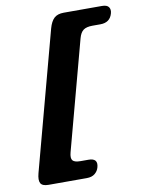

<svg xmlns="http://www.w3.org/2000/svg" viewBox="-94 -805 745 998"><g transform="rotate(-10 278.0 -306.0)"><path d="M376 -593 222 -18.5Q214 11.5 223.8 23.5Q233.5 35.5 265.5 35.5H307Q358.5 35.5 346 82Q341 101.5 325 114.8Q309 128 282 128H80.5Q47.5 128 38.5 111.5Q29.5 95 39 59L234.5 -670.5Q244.5 -706.5 262.2 -723Q280 -739.5 313 -739.5H514.5Q541.5 -739.5 550.5 -726.2Q559.5 -713 554 -693.5Q541.5 -647 490 -647H448.5Q416.5 -647 400.2 -635Q384 -623 376 -593Z"/></g></svg>

Font: Fraunces 9pt SuperSoft Black
Style: Italic
Weight: 900
Italic angle: -16°
Version: Version 1.000;[0bf87f6ff]